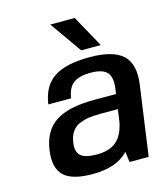

<svg xmlns="http://www.w3.org/2000/svg" viewBox="-107 -784 764 877"><g transform="rotate(-15 275.0 -345.0)"><path d="M393.1 -49.8Q338.4 9.8 223.6 9.8Q126.5 9.8 87.9 -27.3Q49.3 -64.5 60.5 -146Q72.8 -235.4 133.8 -275.6Q194.8 -315.9 317.4 -315.9H420.4L423.8 -339.8Q431.2 -393.1 410.2 -416.5Q389.2 -439.9 334 -439.9Q277.8 -439.9 251 -419.2Q224.1 -398.4 217.3 -350.1H109.4Q121.1 -434.1 177.2 -471.9Q233.4 -509.8 346.7 -509.8Q458.5 -509.8 504.2 -466.3Q549.8 -422.9 536.1 -328.1L490.2 0H399.9ZM410.6 -247.1H329.6Q298.3 -247.1 276.9 -244.4Q255.4 -241.7 231.4 -232.7Q207.5 -223.6 193.1 -203.4Q178.7 -183.1 174.3 -151.9Q168 -108.4 189.5 -90.1Q210.9 -71.8 265.1 -71.8Q325.2 -71.8 358.2 -100.3Q391.1 -128.9 402.8 -190.9ZM328.1 -700.2 411.1 -549.8H318.4L212.4 -700.2Z"/></g></svg>

Font: Fivo Sans Med
Style: Regular
Weight: 450
Designer: Alexander Slobzheninov
Foundry: Alexander Slobzheninov
Version: 1.0